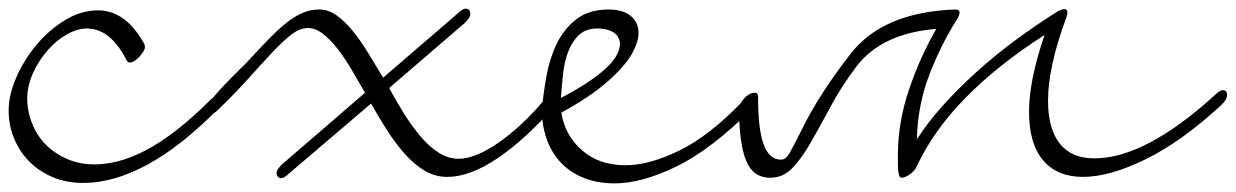

<svg xmlns="http://www.w3.org/2000/svg" viewBox="-36 -391 2864 445"><path d="M299 -288Q299 -286 299.5 -285Q300 -284 300 -282Q300 -278 296.5 -272Q293 -266 287.5 -260Q282 -254 276 -250Q270 -246 265 -246Q260 -246 257 -252Q220 -325 165 -325Q143 -325 118.5 -311Q94 -297 74 -274Q54 -251 40.5 -221.5Q27 -192 27 -161Q28 -129 40 -101Q52 -73 73 -53Q94 -33 122 -21.5Q150 -10 183 -10Q209 -10 238.5 -17.5Q268 -25 301.5 -42.5Q335 -60 372 -88.5Q409 -117 450 -158Q462 -170 472 -170Q482 -170 482 -161Q482 -152 470 -139Q383 -51 305 -9Q227 33 157 33Q118 33 86 19.5Q54 6 31.5 -17Q9 -40 -3.5 -70.5Q-16 -101 -16 -135Q-16 -171 2 -212Q20 -253 49 -287.5Q78 -322 115 -344.5Q152 -367 191 -367Q256 -367 299 -288Z M471 -138Q458 -125 450 -125Q440 -125 440 -136Q440 -143 453 -159Q466 -175 483 -193Q500 -211 517.5 -228Q535 -245 543 -254Q567 -280 587.5 -301Q608 -322 626.5 -337Q645 -352 664 -360.5Q683 -369 704 -369Q725 -369 744 -355.5Q763 -342 781 -320Q799 -298 816.5 -269.5Q834 -241 852 -211L1025 -360Q1036 -371 1043 -371Q1054 -371 1054 -358Q1054 -349 1038 -335L866 -187Q882 -157 900.5 -127.5Q919 -98 939 -74.5Q959 -51 981 -37Q1003 -23 1027 -23Q1046 -23 1069.5 -32.5Q1093 -42 1119 -60Q1145 -78 1172 -103Q1199 -128 1225 -159Q1239 -175 1248 -175Q1261 -175 1261 -164Q1261 -157 1250 -146Q1182 -68 1117.5 -24.5Q1053 19 1001 19Q972 19 948 4.5Q924 -10 902.5 -34Q881 -58 861.5 -88.5Q842 -119 824 -151L634 11Q623 22 615 22Q611 22 608 18.5Q605 15 605 10Q605 1 621 -13L810 -176Q794 -204 778 -231Q762 -258 745.5 -279Q729 -300 712 -313Q695 -326 678 -326Q659 -326 639.5 -311Q620 -296 596 -270.5Q572 -245 541.5 -211Q511 -177 471 -138Z M1264 -164Q1331 -199 1366 -230.5Q1401 -262 1401 -291Q1399 -308 1385 -316.5Q1371 -325 1349 -325Q1322 -325 1306 -310Q1290 -295 1281 -271.5Q1272 -248 1269 -219.5Q1266 -191 1264 -164ZM1428 -265Q1410 -235 1370.5 -200.5Q1331 -166 1265 -130Q1273 -78 1312.5 -43Q1352 -8 1414 -8Q1468 -8 1537.5 -41.5Q1607 -75 1686 -157Q1699 -170 1707 -170Q1712 -170 1715.5 -166.5Q1719 -163 1719 -159Q1719 -151 1706 -138Q1612 -44 1531.5 -5Q1451 34 1389 34Q1349 34 1317.5 21.5Q1286 9 1264.5 -13.5Q1243 -36 1231.5 -67.5Q1220 -99 1220 -136Q1223 -173 1230.5 -214.5Q1238 -256 1254.5 -290Q1271 -324 1300 -346.5Q1329 -369 1375 -369Q1408 -369 1426 -354Q1444 -339 1444 -314Q1444 -294 1428 -265Z M1677 -140Q1677 -144 1680 -150Q1683 -156 1688 -162Q1693 -168 1699.5 -172Q1706 -176 1714 -176Q1721 -176 1721 -166Q1721 -91 1734 -56Q1747 -21 1774 -21Q1785 -21 1793.5 -35.5Q1802 -50 1822 -90Q1862 -172 1936 -267Q2011 -363 2178 -369Q2188 -369 2188 -362Q2188 -356 2182 -346Q2145 -288 2118 -218Q2091 -148 2089 -68Q2114 -107 2149 -146Q2184 -185 2226.5 -223.5Q2269 -262 2317 -297.5Q2365 -333 2416 -365Q2426 -370 2431 -370Q2438 -370 2438 -361Q2438 -360 2436 -352Q2393 -236 2393 -158Q2393 -93 2420 -58.5Q2447 -24 2500 -24Q2560 -24 2630 -61Q2700 -98 2779 -170Q2791 -182 2798 -182Q2808 -182 2808 -171Q2808 -160 2794 -147Q2703 -63 2619.5 -22Q2536 19 2474 19Q2414 19 2381.5 -19.5Q2349 -58 2349 -132Q2349 -205 2385 -310Q2276 -240 2201.5 -164Q2127 -88 2088 -4Q2083 6 2072 13.5Q2061 21 2054 21Q2050 21 2048 15.5Q2046 10 2045.5 1.5Q2045 -7 2045 -15.5Q2045 -24 2045 -30Q2045 -107 2070.5 -182.5Q2096 -258 2134 -324Q2008 -314 1949 -237Q1913 -189 1888.5 -143Q1864 -97 1843 -60.5Q1822 -24 1800.5 -1.5Q1779 21 1749 21Q1710 21 1693.5 -18Q1677 -57 1677 -140Z"/></svg>

Font: Discipuli Britannica
Style: Regular
Weight: 400
Designer: Peter Wiegel
Foundry: Peter Wiegel
Version: Version 0.001 2009